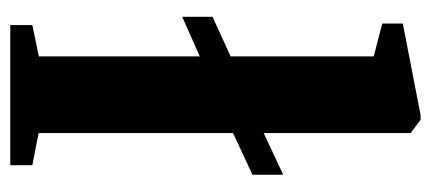

<svg xmlns="http://www.w3.org/2000/svg" viewBox="-258 -600 858 383"><g transform="rotate(90 171.5 -409.0)"><path d="M30.5 0V-44L93 -57V-378L14 -343V-403.5L93 -439.5V-725L27.5 -742V-783L210 -818.5H219.5L246 -798.5V-505.5L329 -544.5V-483L246 -444.5V-56.5L310 -44V0Z"/></g></svg>

Font: Merriweather 72pt ExtraBold
Style: Regular
Weight: 800
Version: Version 2.100